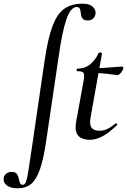

<svg xmlns="http://www.w3.org/2000/svg" viewBox="-123 -746 689 1041"><path d="M-28 275Q-64 275 -85 260Q-106 245 -103 220Q-101 204 -88.5 195Q-76 186 -61 186Q-40 186 -32 196.5Q-24 207 -21.5 221Q-19 235 -15 245.5Q-11 256 1 256Q11 256 17.5 240Q24 224 31 179.5Q38 135 51 47L119 -418Q137 -540 162.5 -606.5Q188 -673 227 -699.5Q266 -726 324 -726Q362 -726 379.5 -710Q397 -694 395 -672Q393 -655 381 -645Q369 -635 354 -635Q332 -635 324.5 -645.5Q317 -656 315.5 -671Q314 -686 310.5 -697Q307 -708 293 -708Q260 -708 237 -641Q214 -574 195 -439L127 21Q113 117 93.5 172.5Q74 228 45.5 251.5Q17 275 -28 275ZM363 12Q341 12 321 4Q301 -4 292 -25.5Q283 -47 290 -87L330 -306Q336 -340 330.5 -350Q325 -360 296 -360Q292 -360 292.5 -367Q293 -374 296 -374Q340 -374 368.5 -399.5Q397 -425 412 -459Q413 -462 422 -461Q431 -460 430 -456L368 -109Q361 -72 373 -54.5Q385 -37 416 -37Q439 -37 460.5 -47.5Q482 -58 504 -77Q506 -79 510.5 -75Q515 -71 512 -68Q467 -25 432 -6.5Q397 12 363 12ZM513 -339Q511 -339 492 -341.5Q473 -344 446.5 -347Q420 -350 393 -350L395 -377Q426 -377 455 -379Q484 -381 506.5 -383Q529 -385 538 -385Q543 -385 544.5 -381.5Q546 -378 545 -374Q544 -366 533.5 -352.5Q523 -339 513 -339Z"/></svg>

Font: Cormorant SemiBold
Style: Italic
Weight: 600
Italic angle: -10°
Designer: Christian Thalmann (Catharsis Fonts)
Foundry: Catharsis Fonts
Version: Version 4.000